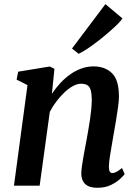

<svg xmlns="http://www.w3.org/2000/svg" viewBox="-20 -878 648 908"><path d="M225.5 -434.5Q243.5 -461.5 265.2 -485Q287 -508.5 312 -526.2Q337 -544 364.8 -554Q392.5 -564 422.5 -564Q476.5 -564 509.5 -532Q542.5 -500 542.5 -421Q542.5 -402 538.2 -371.2Q534 -340.5 528.5 -307Q523 -273.5 518 -246.5Q514 -221 508.8 -192.5Q503.5 -164 499.5 -137.2Q495.5 -110.5 495 -90Q495 -72.5 499.5 -66Q504 -59.5 511 -59.5Q520 -59.5 530.5 -65Q541 -70.5 557 -83.5L569.5 -55Q565 -47.5 548 -31.8Q531 -16 504.2 -3Q477.5 10 441.5 10Q411 10 394.2 0.5Q377.5 -9 370.8 -25Q364 -41 364.5 -61Q365 -74 367.5 -92.5Q370 -111 373.8 -132.5Q377.5 -154 381.8 -176.2Q386 -198.5 390 -219.5Q393.5 -240.5 397.8 -264.5Q402 -288.5 405.8 -313.5Q409.5 -338.5 411.8 -362.8Q414 -387 414 -408Q413.5 -437 408.5 -453Q403.5 -469 392.5 -475.5Q381.5 -482 363.5 -482Q345.5 -482 325.5 -471.2Q305.5 -460.5 285.8 -442Q266 -423.5 247.8 -399.8Q229.5 -376 215.5 -349L167.5 0H46L110 -475.5L58.5 -501.5L66 -539L215.5 -563.5L237.5 -552.5ZM320.5 -648.5 478.5 -858.5 559 -791Q553 -780.5 535.5 -763.2Q518 -746 494 -725.2Q470 -704.5 444 -684.2Q418 -664 393.8 -647.8Q369.5 -631.5 352 -623.5Z"/></svg>

Font: Merriweather 28pt SemiBold
Style: Italic
Weight: 600
Italic angle: -7.8°
Version: Version 2.101